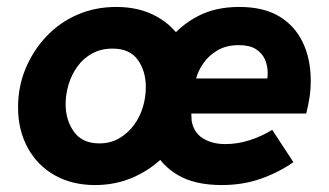

<svg xmlns="http://www.w3.org/2000/svg" viewBox="-20 -523 948 553"><path d="M619 10Q540 10 491 -19.5Q442 -49 420 -98Q398 -147 398 -205Q398 -260 415.5 -313Q433 -366 467.5 -409Q502 -452 552 -477.5Q602 -503 669 -503Q739 -503 784 -476Q829 -449 852 -401Q875 -353 875 -291Q875 -265 871.5 -242.5Q868 -220 862 -196H531Q531 -190 531.5 -185.5Q532 -181 532 -175Q538 -141 564.5 -124.5Q591 -108 629 -108Q664 -108 698.5 -119Q733 -130 764 -149L825 -56Q784 -27 732 -8.5Q680 10 619 10ZM745 -272Q748 -283 749.5 -293Q751 -303 751 -313Q751 -334 743 -352Q735 -370 717 -381.5Q699 -393 668 -393Q632 -393 606.5 -378Q581 -363 565.5 -340.5Q550 -318 545 -297H791ZM254 10Q188 10 138 -18Q88 -46 60 -97Q32 -148 32 -214Q32 -273 53.5 -325Q75 -377 113 -417.5Q151 -458 202.5 -480.5Q254 -503 315 -503Q382 -503 432 -475Q482 -447 509.5 -397Q537 -347 537 -281Q537 -222 515.5 -169Q494 -116 455.5 -76Q417 -36 365.5 -13Q314 10 254 10ZM266 -110Q298 -110 323 -124.5Q348 -139 365.5 -162.5Q383 -186 391.5 -214.5Q400 -243 400 -272Q400 -318 377 -350.5Q354 -383 304 -383Q271 -383 245.5 -369Q220 -355 203 -331.5Q186 -308 177.5 -279.5Q169 -251 169 -223Q169 -177 193 -143.5Q217 -110 266 -110Z"/></svg>

Font: Hanken Grotesk ExtraBold
Style: Italic
Weight: 800
Italic angle: -8°
Designer: Alfredo Marco Pradil
Foundry: Hanken Design Co.
Version: Version 3.013